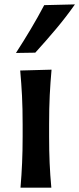

<svg xmlns="http://www.w3.org/2000/svg" viewBox="-20 -862 364 882"><path d="M74.2 0Q79.1 -58.6 81.5 -113.5Q84 -168.5 84 -235.4V-289.1Q84 -364.7 81.1 -422.1Q78.1 -479.5 72.8 -538.1L216.8 -542Q211.4 -482.4 208.5 -424.3Q205.6 -366.2 205.6 -289.1V-235.4Q205.6 -168.5 208 -113.5Q210.4 -58.6 215.8 0ZM53.2 -618.7Q88.9 -673.8 121.6 -728.8Q154.3 -783.7 183.1 -838.4L324.2 -841.8Q284.2 -784.7 237.8 -729.5Q191.4 -674.3 142.1 -620.1Z"/></svg>

Font: Pinar SemiBold
Style: Regular
Weight: 600
Designer: Amin Abedi
Version: Version 3.000